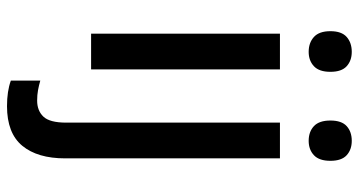

<svg xmlns="http://www.w3.org/2000/svg" viewBox="-258 -526 1024 548"><g transform="rotate(90 254.0 -252.0)"><path d="M128 -744Q153 -744 169 -729.5Q185 -715 185 -683Q185 -651 169 -636Q153 -621 128 -621Q102 -621 85.5 -636Q69 -651 69 -683Q69 -715 85.5 -729.5Q102 -744 128 -744ZM178 -539V0H76V-539ZM324 -683Q324 -715 340 -729.5Q356 -744 382 -744Q407 -744 423 -729.5Q439 -715 439 -683Q439 -651 423 -636Q407 -621 382 -621Q356 -621 340 -636Q324 -651 324 -683ZM283 240Q240 240 210 229V145Q224 149 237.5 151.5Q251 154 267 154Q296 154 313 136Q330 118 330 71V-539H432V74Q432 153 396 196.5Q360 240 283 240Z"/></g></svg>

Font: Noto Sans Malayalam SemiCondensed Medium
Style: Regular
Weight: 500
Width: 4
Designer: Jelle Bosma - Monotype Design Team
Foundry: Monotype Imaging Inc.
Version: Version 2.104; ttfautohint (v1.8.4.7-5d5b)